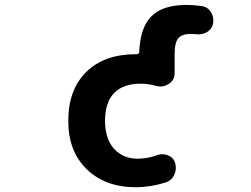

<svg xmlns="http://www.w3.org/2000/svg" viewBox="-20 -785 1040 795"><path d="M542 -9.8Q416 -9.8 339.4 -84Q262.7 -158.2 262.7 -284.2Q262.7 -414.1 337.4 -487.3Q412.1 -560.5 542 -560.5H545.9Q555.7 -560.5 556.6 -570.3Q560.5 -668 603.5 -713.9Q649.4 -764.6 753.9 -764.6Q783.2 -764.6 814.5 -759.8Q839.8 -756.8 853.5 -734.4Q863.3 -718.8 863.3 -701.2Q863.3 -694.3 862.3 -686.5Q856.4 -663.1 835.9 -651.4Q818.4 -642.6 799.8 -642.6Q793.9 -642.6 789.1 -643.6Q779.3 -644.5 769.5 -644.5Q733.4 -644.5 718.8 -627Q703.1 -609.4 703.1 -561.5V-481.4Q703.1 -453.1 678.7 -437.5Q662.1 -426.8 644.5 -426.8Q634.8 -426.8 625 -429.7Q592.8 -438.5 562.5 -438.5Q490.2 -438.5 452.6 -399.9Q415 -361.3 415 -284.2Q415 -210.9 452.1 -168.9Q490.2 -127.9 549.8 -127.9Q590.8 -127.9 630.9 -142.6Q641.6 -146.5 652.3 -146.5Q664.1 -146.5 675.8 -141.6Q698.2 -132.8 705.1 -110.4Q708 -99.6 708 -89.8Q708 -75.2 701.2 -60.5Q690.4 -37.1 665 -29.3Q603.5 -9.8 542 -9.8Z"/></svg>

Font: Rounded-X Mgen+ 1mn bold
Style: Bold
Weight: 700
Designer: [Source Han Sans]
Ryoko NISHIZUKA  (kana & ideographs); Paul D. Hunt (Latin, Greek & Cyrillic); Wenlong ZHANG  (bopomofo
Version: Version 1.059.20150602